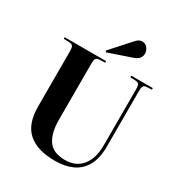

<svg xmlns="http://www.w3.org/2000/svg" viewBox="-222 -1113 1192 1276"><g transform="rotate(30 374.5 -475.0)"><path d="M389 14Q252 14 182 -48Q112 -110 112 -243V-668Q112 -693 105.5 -704Q99 -715 78 -716L35 -718V-730H353V-718L306 -716Q289 -715 282.5 -704.5Q276 -694 276 -666V-237Q276 -135 314 -79.5Q352 -24 445 -24Q526 -24 572.5 -80Q619 -136 619 -241V-668Q619 -695 612 -705Q605 -715 583 -716L546 -718V-730H711V-718L674 -716Q654 -715 647.5 -705Q641 -695 641 -666V-242Q641 -150 609 -93.5Q577 -37 520.5 -11.5Q464 14 389 14ZM323 -780 316 -790 449 -938Q462 -953 473.5 -958.5Q485 -964 496 -964Q522 -964 537 -944Q552 -924 552 -902Q552 -883 540.5 -867Q529 -851 501 -841Z"/></g></svg>

Font: Literata 72pt
Style: Bold
Weight: 700
Designer: Latin by Veronika Burian and Jose Scaglione. Greek by Irene Vlachou. Cyrillic by Vera Evstafieva.
Foundry: TypeTogether
Version: Version 3.002